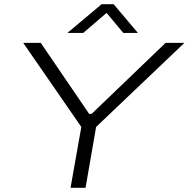

<svg xmlns="http://www.w3.org/2000/svg" viewBox="-20 -889 893 909"><path d="M314 0 365 -288 90 -686H173L402 -350H414L764 -686H853L435 -288L385 0ZM299 -733 461 -869H518L633 -733H564L472 -843H502L374 -733Z"/></svg>

Font: Archivo Expanded ExtraLight
Style: Italic
Weight: 250
Width: 7
Italic angle: -10°
Designer: Hector Gatti
Foundry: Omnibus-Type
Version: Version 2.001